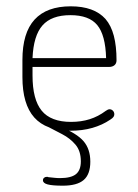

<svg xmlns="http://www.w3.org/2000/svg" viewBox="-20 -404 437 608"><path d="M83 -192H325Q336 -192 342.5 -197.5Q349 -203 349 -213Q349 -258 340.5 -290.5Q332 -323 314 -344Q278 -384 204 -384Q128 -384 89.5 -342Q51 -300 51 -214V-160Q51 -74 88.5 -32Q126 10 203 10Q241 10 272.5 1Q304 -8 329 -25Q337 -30 339.5 -34Q342 -38 342 -42Q342 -49 337.5 -53.5Q333 -58 327 -58Q322 -58 315 -53Q291 -35 264 -26.5Q237 -18 205 -18Q141 -18 112 -53.5Q83 -89 83 -165ZM316 -220H83Q86 -291 114.5 -323.5Q143 -356 203 -356Q262 -356 288 -324.5Q314 -293 316 -220ZM129 -4Q152 8 177 21Q202 34 219 54Q236 74 236 107Q236 135 220.5 147.5Q205 160 170 160Q161 160 152 159Q143 158 133 157Q132 156 131 156Q130 156 128 156Q123 156 119.5 159Q116 162 116 167Q116 176 131 180Q146 184 179 184Q224 184 245 166Q266 148 266 108Q266 68 244.5 43Q223 18 168 -4Z"/></svg>

Font: Beiruti ExtraLight
Style: Regular
Weight: 250
Designer: Arlette Boutros
Foundry: Boutros
Version: Version 1.41